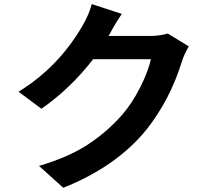

<svg xmlns="http://www.w3.org/2000/svg" viewBox="-20 -848 1040 935"><path d="M796.9 -684.6 899.4 -622.1Q876 -582 866.2 -549.8Q807.6 -360.4 692.4 -215.8Q545.9 -36.1 288.1 66.4L169.9 -40Q312.5 -82 406.2 -143.1Q500 -204.1 573.2 -287.1Q623 -343.8 662.6 -422.4Q702.1 -501 714.8 -559.6H433.6Q321.3 -415 181.6 -318.4L70.3 -401.4Q264.6 -520.5 381.8 -722.7Q414.1 -778.3 426.8 -828.1L573.2 -780.3Q541 -733.4 511.7 -677.7L508.8 -672.9H710Q756.8 -672.9 796.9 -684.6Z"/></svg>

Font: Gen Shin Gothic Bold
Style: Bold
Weight: 700
Designer: [Source Han Sans]
Ryoko NISHIZUKA  (kana & ideographs); Paul D. Hunt (Latin, Greek & Cyrillic); Wenlong ZHANG  (bopomofo
Version: Version 1.002.20150607